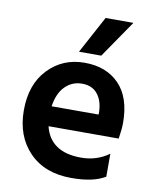

<svg xmlns="http://www.w3.org/2000/svg" viewBox="-83 -789 694 857"><g transform="rotate(10 264.5 -360.0)"><path d="M336 -556H235L326 -725H452ZM157 -295H370V-310Q368 -359 343.5 -388.5Q319 -418 274 -418Q229 -418 197.5 -386.5Q166 -355 157 -295ZM299 5Q178 5 108 -67Q38 -139 38 -256.5Q38 -374 104 -443Q170 -512 269 -512Q368 -512 426 -452Q484 -392 484 -277Q484 -249 477 -205H159Q172 -150 213.5 -121Q255 -92 326 -92Q397 -92 452 -132V-28Q399 5 299 5Z"/></g></svg>

Font: Hind Kochi SemiBold
Style: Regular
Weight: 600
Designer: Dhruvi Tolia
Foundry: Indian Type Foundry
Version: Version 0.702;PS 1.0;hotconv 1.0.81;makeotf.lib2.5.63406